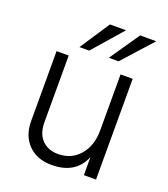

<svg xmlns="http://www.w3.org/2000/svg" viewBox="-133 -806 794 908"><g transform="rotate(20 264.5 -352.5)"><path d="M214 -562H165L264 -712H345ZM362 -562H313L416 -712H497ZM453 0H392V-91Q352 7 231 7Q157 7 113.5 -37.5Q70 -82 70 -155V-507H131V-172Q131 -114 161.5 -83Q192 -52 242 -52Q309 -52 350.5 -100Q392 -148 392 -225V-507H453Z"/></g></svg>

Font: Hind Jalandhar Light
Style: Regular
Weight: 300
Designer: Namrata Goyal
Foundry: Indian Type Foundry
Version: Version 0.702;PS 1.0;hotconv 1.0.81;makeotf.lib2.5.63406